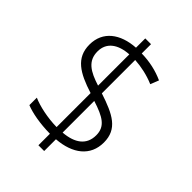

<svg xmlns="http://www.w3.org/2000/svg" viewBox="-234 -870 1038 1038"><g transform="rotate(45 285.5 -350.5)"><path d="M253 -30V58H297V-32C416 -41 493 -100 493 -203C493 -306 419 -343 297 -383V-638C345 -635 398 -624 447 -603L466 -651C415 -674 359 -687 297 -688V-759H253V-688C141 -681 63 -624 63 -522C63 -421 136 -378 253 -341V-81C183 -82 110 -98 65 -118V-61C107 -44 174 -31 253 -30ZM253 -637V-398C171 -424 120 -454 120 -527C120 -595 172 -632 253 -637ZM297 -83V-325C391 -295 436 -268 436 -201C436 -128 384 -90 297 -83Z"/></g></svg>

Font: Noto Sans Gujarati Light
Style: Regular
Weight: 300
Designer: Jelle Bosma - Monotype Design Team, Universal Thirst
Foundry: Monotype Imaging Inc.
Version: Version 2.106